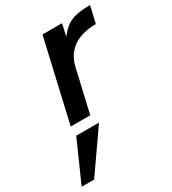

<svg xmlns="http://www.w3.org/2000/svg" viewBox="-227 -612 916 1023"><g transform="rotate(-30 230.5 -101.0)"><path d="M79 0H199L260 -264C283 -360 359 -406 468 -406L492 -509C392 -509 347 -491 298 -426L314 -500H194ZM220 57H80L-31 307H46Z"/></g></svg>

Font: Perun SemiBold Italic
Style: Regular
Weight: 400
Italic angle: -12°
Foundry: Copyright (c) Stefan Peev, Context Ltd, 2016
Version: Version 1.026